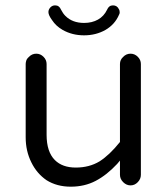

<svg xmlns="http://www.w3.org/2000/svg" viewBox="-20 -701 635 726"><path d="M378.9 -587.9Q414.1 -608.4 429.7 -644.5Q432.6 -649.4 432.6 -653.3Q432.6 -657.2 432.1 -659.2Q431.6 -661.1 431.2 -663.1Q430.7 -665 429.7 -666Q422.9 -680.7 407.2 -680.7Q391.6 -680.7 384.8 -664.1Q373 -639.6 350.6 -627Q328.1 -614.3 297.9 -614.3Q253.9 -614.3 227.5 -640.6Q217.8 -650.4 210.9 -664.1Q204.1 -680.7 188.5 -680.7Q177.7 -680.7 170.4 -672.9Q163.1 -665 163.1 -655.3Q163.1 -643.6 176.8 -625Q191.4 -602.5 216.8 -587.9Q252.9 -567.4 297.9 -567.4Q342.8 -567.4 378.9 -587.9ZM422.9 -81.1 433.6 -93.8V-40Q433.6 -24.4 445.8 -12.2Q458 0 473.6 0Q489.3 0 501 -12.2Q512.7 -24.4 512.7 -40V-459Q512.7 -474.6 501 -486.3Q489.3 -498 473.6 -498Q457 -498 445.3 -485.4Q433.6 -474.6 433.6 -459V-164.1Q394.5 -115.2 356.4 -90.8Q317.4 -67.4 266.6 -67.4Q215.8 -67.4 187.5 -95.7Q156.2 -127 156.2 -191.4V-459Q156.2 -474.6 144.5 -486.3Q132.8 -498 117.2 -498Q100.6 -498 88.9 -485.4Q81.1 -478.5 79.1 -471.2Q77.1 -463.9 77.1 -459V-181.6Q77.1 -129.9 98.6 -86.9Q119.1 -44.9 156.2 -19.5Q195.3 4.9 247.6 4.9Q299.8 4.9 341.8 -17.1Q383.8 -39.1 422.9 -81.1Z"/></svg>

Font: FakePearl
Style: Light
Weight: 350
Version: Version 1.2